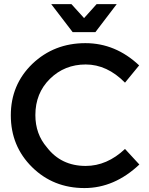

<svg xmlns="http://www.w3.org/2000/svg" viewBox="-20 -922 737 950"><path d="M398 8.5Q243.5 8.5 138.5 -95.2Q33.5 -199 33.5 -351.5Q33.5 -503 140 -606Q247.5 -708.5 402.5 -708.5Q551.5 -708.5 668.5 -598.5L598.5 -513Q510 -603 404 -603Q299.5 -603 227.2 -532Q155 -461 155 -352.5Q155 -259 212 -193Q282.5 -101 404 -101Q509.5 -101 598.5 -185L669.5 -108Q546 8.5 398 8.5ZM452 -763H339.5L233.5 -901.5H333.5L396 -832.5L458 -901.5H557.5Z"/></svg>

Font: Argentum Novus Medium
Style: Regular
Weight: 500
Designer: Julieta Ulanovsky (font) & Cristiano Sobral (main changes)
Foundry: Julieta Ulanovsky (font) & Cristiano Sobral (main changes)
Version: Version 3.00;November 27, 2020;FontCreator 13.0.0.2655 64-bi